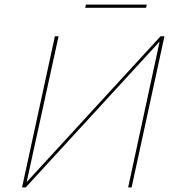

<svg xmlns="http://www.w3.org/2000/svg" viewBox="-20 -816 758 836"><path d="M619 -796 616 -782H351L354 -796ZM696 -658 553 0H538L675 -635L92 0H76L219 -658H235L96 -23L679 -658Z"/></svg>

Font: EauTest Thin
Style: Italic
Weight: 250
Italic angle: -12°
Designer: Christian Thalmann (Catharsis Fonts)
Version: Version 0.001;PS 000.001;hotconv 1.0.88;makeotf.lib2.5.64775